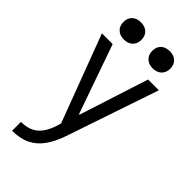

<svg xmlns="http://www.w3.org/2000/svg" viewBox="-287 -786 1073 1073"><g transform="rotate(45 250.0 -249.0)"><path d="M55 150Q102 150 134.5 132.5Q167 115 189 77Q211 39 224 -21L228 19L25 -520H110L254 -110H258L390 -520H475L289 29Q268 90 237.5 133Q207 176 162.5 198Q118 220 55 220ZM136 -582Q104 -582 84.5 -600.5Q65 -619 65 -650Q65 -682 84.5 -700Q104 -718 136 -718Q168 -718 187.5 -700Q207 -682 207 -650Q207 -619 187.5 -600.5Q168 -582 136 -582ZM364 -582Q332 -582 312.5 -600.5Q293 -619 293 -650Q293 -682 312.5 -700Q332 -718 364 -718Q396 -718 415.5 -700Q435 -682 435 -650Q435 -619 415.5 -600.5Q396 -582 364 -582Z"/></g></svg>

Font: M PLUS Code Latin
Style: Regular
Weight: 400
Designer: Coji Morishita
Foundry: UNDERFOREST DESIGN
Version: Version 1.002; ttfautohint (v1.8.3)